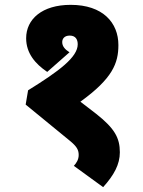

<svg xmlns="http://www.w3.org/2000/svg" viewBox="-20 -652 590 793"><path d="M272 -632C154 -632 88 -573 88 -494C88 -432 126 -388 175 -355L267 -436C248 -448 237 -461 237 -478C237 -492 246 -505 268 -505C293 -505 301 -488 301 -469C301 -416 225 -359 96 -279L86 -220L268 -71C296 -48 305 -34 305 -12C305 7 296 21 285 33L406 121C451 71 475 27 475 -23C475 -83 453 -122 377 -182L312 -232C445 -328 469 -391 469 -466C469 -558 405 -632 272 -632Z"/></svg>

Font: Noto Sans SemiCondensed Black
Style: Italic
Weight: 900
Width: 4
Italic angle: -12°
Designer: Monotype Design Team
Foundry: Monotype Imaging Inc.
Version: Version 2.013